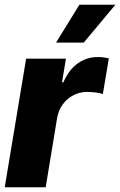

<svg xmlns="http://www.w3.org/2000/svg" viewBox="-25 -795 510 815"><path d="M-4.9 0 85.9 -545.9H254.9L238.3 -445.8H244.1Q268.1 -500.5 306.4 -526.9Q344.7 -553.2 389.2 -552.7Q401.4 -553.2 413.6 -551.5Q425.8 -549.8 437 -547.4L411.6 -396Q399.4 -400.4 379.9 -402.6Q360.4 -404.8 344.2 -404.8Q314 -404.8 287.1 -391.1Q260.3 -377.4 242.2 -353Q224.1 -328.6 217.8 -296.4L168.9 0ZM212.9 -614.3 312 -774.9H464.8L330.6 -614.3Z"/></svg>

Font: Inter Tight ExtraBold
Style: Italic
Weight: 800
Italic angle: -9.39999°
Designer: Rasmus Andersson
Foundry: rsms
Version: Version 3.004